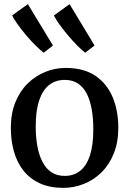

<svg xmlns="http://www.w3.org/2000/svg" viewBox="-20 -899 625 930"><path d="M32.5 -279Q32.5 -349.5 54.5 -403.8Q76.5 -458 114.5 -495Q152.5 -532 200 -551Q247.5 -570 298 -570Q385.5 -570 441.8 -532Q498 -494 525.5 -428.5Q553 -363 553 -280Q553 -209 530.8 -154.5Q508.5 -100 470.8 -63.2Q433 -26.5 385.2 -7.8Q337.5 11 287 11Q221.5 11 173.5 -10.8Q125.5 -32.5 94.2 -71.8Q63 -111 47.8 -164Q32.5 -217 32.5 -279ZM293.5 -47Q337.5 -47 368.5 -71.8Q399.5 -96.5 415.8 -146.5Q432 -196.5 432 -272Q432 -324 424.5 -367.8Q417 -411.5 400.8 -444Q384.5 -476.5 358 -494.2Q331.5 -512 293.5 -512Q249 -512 217.8 -487.2Q186.5 -462.5 169.8 -412.8Q153 -363 153 -287Q153 -234.5 161 -190.8Q169 -147 185.8 -114.8Q202.5 -82.5 229 -64.8Q255.5 -47 293.5 -47ZM191 -644Q176.5 -655 154 -677Q131.5 -699 108.2 -726.5Q85 -754 66 -780.2Q47 -806.5 39 -824.5L115 -879L236.5 -678.5L192 -644ZM392 -644Q377.5 -655 355.8 -676.8Q334 -698.5 311 -725.8Q288 -753 269 -779.2Q250 -805.5 241 -824L317 -879L438 -678.5L393 -644Z"/></svg>

Font: Merriweather Medium
Style: Regular
Weight: 500
Version: Version 2.100